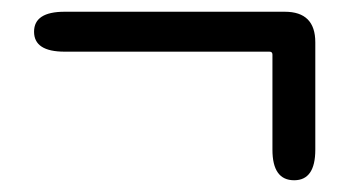

<svg xmlns="http://www.w3.org/2000/svg" viewBox="-20 -423 595 327"><path d="M481 -116Q444 -116 444 -168V-330Q444 -335 439 -335H90Q38 -335 38 -369Q38 -403 90 -403H465Q517 -403 517 -351V-168Q517 -116 481 -116Z"/></svg>

Font: Resource Han Rounded CN
Style: Regular
Weight: 400
Designer: Cyano Hao (round all glyphs); Ryoko NISHIZUKA  (kana, bopomofo & ideographs); Paul D. Hunt (Latin, Greek & Cyrillic); Sa
Foundry: Cyano Hao
Version: 0.990